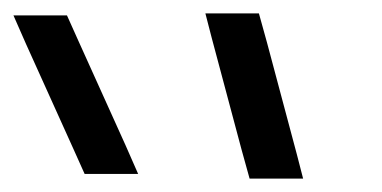

<svg xmlns="http://www.w3.org/2000/svg" viewBox="-276 -763 571 287"><path d="M40.3 -707 31 -743H111L123.2 -699L167.8 -532L177.1 -496H97.1L84.9 -540ZM-237 -697 -255.9 -740H-175.9L-159.3 -703L-88.4 -546L-69.5 -503H-149.5L-166.1 -540Z"/></svg>

Font: Nordica Plus
Style: NordicaClassicLightOpObl
Weight: 300
Version: Version 1.01